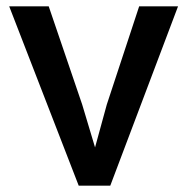

<svg xmlns="http://www.w3.org/2000/svg" viewBox="-20 -577 590 605"><path d="M228 8 9 -557H133.5L239 -247.5L279.5 -112.5L316.5 -247.5L418.5 -557H541L327.5 8Z"/></svg>

Font: Merriweather Sans
Style: Regular
Weight: 400
Designer: Eben Sorkin
Foundry: Eben Sorkin
Version: Version 1.008; ttfautohint (v1.7.19-72a1) -l 8 -r 50 -G 200 